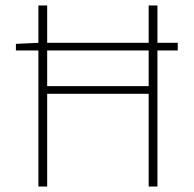

<svg xmlns="http://www.w3.org/2000/svg" viewBox="-20 -680 706 700"><path d="M38 -496V-520L121 -524H628V-496ZM120 0V-660H152V-366H522V-660H554V0H522V-338H152V0Z"/></svg>

Font: Assistant ExtraLight ExtraLight
Style: Regular
Weight: 250
Version: Version 3.000